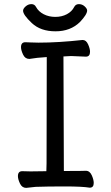

<svg xmlns="http://www.w3.org/2000/svg" viewBox="-20 -900 540 932"><path d="M368 -793Q322 -748 249.5 -748Q177 -748 134.5 -788Q92 -828 92 -848Q92 -858 104.5 -869Q117 -880 132.5 -880Q148 -880 155 -866Q167 -844 192 -831Q217 -818 248.5 -818Q280 -818 304.5 -831Q329 -844 340 -866Q347 -880 363 -880Q379 -880 391 -869Q403 -858 403 -849Q403 -830 368 -793ZM67 -45Q67 -69 88 -69L128 -68L205 -69L206 -107L207 -623Q157 -620 123 -614H122Q102 -614 92 -635Q82 -656 82 -671Q82 -695 103 -695Q110 -695 128.5 -694Q147 -693 167 -693Q264 -693 381 -706Q398 -706 407.5 -685Q417 -664 417 -649Q417 -625 397 -625Q340 -628 325 -628L288 -626L290 -70Q384 -70 397 -71Q416 -71 426 -48Q435 -27 435 -12Q435 11 416 11H415Q380 5 294.5 5Q209 5 153 7Q108 12 107 12Q87 12 77 -9Q67 -30 67 -45Z"/></svg>

Font: Moon Stars Kai HW
Style: Bold
Weight: 700
Designer: GuiWonder
Version: Version 1.101